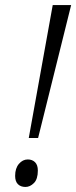

<svg xmlns="http://www.w3.org/2000/svg" viewBox="-20 -734 302 761"><path d="M94 -187 189 -714H262L131 -187ZM81 7Q62 7 51 -4Q40 -15 40 -37Q40 -67 55 -84.5Q70 -102 90 -102Q108 -102 119 -91Q130 -80 130 -58Q130 -24 114.5 -8.5Q99 7 81 7Z"/></svg>

Font: Noto Serif Condensed Light
Style: Italic
Weight: 300
Width: 3
Italic angle: -12°
Designer: Monotype Design Team
Foundry: Monotype Imaging Inc.
Version: Version 2.014; ttfautohint (v1.8.4.7-5d5b)